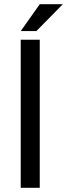

<svg xmlns="http://www.w3.org/2000/svg" viewBox="-20 -888 317 908"><path d="M168 -868H277L152 -741H78ZM78 -700H168V0H78Z"/></svg>

Font: Play
Style: Regular
Weight: 400
Designer: Jonas Hecksher (Cyrillic expansion: Cyreal)
Foundry: Jonas Hecksher, Playtype, e-types AS
Version: Version 2.101; ttfautohint (v1.5.65-e2d9)